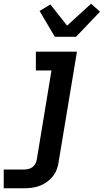

<svg xmlns="http://www.w3.org/2000/svg" viewBox="-52 -798 558 1033"><path d="M-32 215V114H76Q87 114 99.5 111.5Q112 109 122 101.5Q132 94 138 83Q144 72 146 60L225 -419H141V-520H362L263 76Q260 97 252 117Q244 137 229.5 154Q215 171 196.5 183.5Q178 196 158 203Q138 210 117 212.5Q96 215 75 215ZM243 -600 161 -739 219 -774 309 -660 438 -778 486 -735 357 -600Z"/></svg>

Font: Iosevka Etoile
Style: Bold Italic
Weight: 700
Italic angle: -9°
Designer: Belleve Invis
Foundry: Belleve Invis
Version: Version 28.1.0; ttfautohint (v1.8.4)